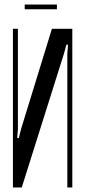

<svg xmlns="http://www.w3.org/2000/svg" viewBox="-20 -826 376 847"><path d="M299 -699V1H277V-589L280 -629H273L262 -589L76 1H37V-699H59V-257L56 -217H63L73 -257L209 -699ZM231 -785H89V-806H231Z"/></svg>

Font: Moniqa SemBd Narrow Heading
Style: Regular
Weight: 600
Width: 4
Designer: Rajesh Rajput
Foundry: Rajesh Rajput
Version: Version 1.000